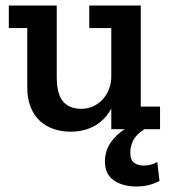

<svg xmlns="http://www.w3.org/2000/svg" viewBox="-20 -469 616 697"><path d="M504 0Q473 20 463 42Q453 64 453 84Q453 112 467 122Q481 132 501 132Q529 132 551 119L559 188Q542 197 521 202.5Q500 208 474 208Q426 208 393.5 186Q361 164 361 117Q361 79 381.5 49Q402 19 433 0H384V-75Q363 -35 325 -13Q287 9 236 9Q204 9 175.5 -0.5Q147 -10 125.5 -29.5Q104 -49 91.5 -79.5Q79 -110 79 -152V-367H12V-449H186V-191Q186 -127 209 -100.5Q232 -74 274 -74Q299 -74 319 -83.5Q339 -93 353.5 -109Q368 -125 376 -146.5Q384 -168 384 -192V-367H304V-449H491V-82H561V0Z"/></svg>

Font: Zilla Slab SemiBold
Style: Regular
Weight: 600
Designer: Typotheque.com
Foundry: Typotheque type foundry
Version: Version 1.1; 2017